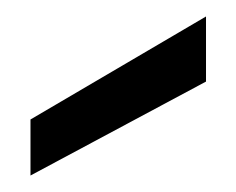

<svg xmlns="http://www.w3.org/2000/svg" viewBox="-20 -802 287 233"><path d="M17 -657 230 -782V-703L17 -589Z"/></svg>

Font: SVN-Poppins
Style: Regular
Weight: 400
Designer: Ninad Kale (Devanagari), Jonny Pinhorn (Latin)
Foundry: Indian Type Foundry
Version: Version 3.002 2017